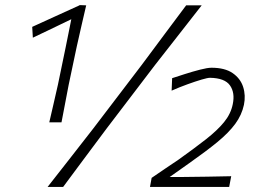

<svg xmlns="http://www.w3.org/2000/svg" viewBox="-20 -734 1018 754"><path d="M173.5 -253.5Q182 -290 189.8 -324Q197.5 -358 207.5 -401.5L237.5 -546.5Q243 -574.5 248.8 -602.5Q254.5 -630.5 260 -658.5Q226 -642 188.5 -624Q151 -606 109 -586L106.5 -628.5Q152.5 -649.5 199.2 -670.8Q246 -692 292 -713L293 -714H294L318.5 -713Q309.5 -675.5 300.2 -634.2Q291 -593 281.5 -551.5L249.5 -400Q241.5 -358 234.8 -323Q228 -288 221.5 -253.5ZM167 0Q210.5 -55.5 251.8 -108.2Q293 -161 346 -229L536.5 -479Q589.5 -550 629.2 -603.5Q669 -657 711 -713H772Q742 -674.5 714.2 -639Q686.5 -603.5 656.2 -564.8Q626 -526 589 -479L398.5 -229Q347.5 -160.5 308.2 -108Q269 -55.5 228 0ZM569 0 575.5 -35.5Q600 -52.5 627.2 -70.8Q654.5 -89 681 -107Q744 -152 788.8 -187Q833.5 -222 860 -254.5Q886.5 -287 894 -324.5Q903.5 -369.5 883.2 -398.5Q863 -427.5 804.5 -428.5Q795.5 -428.5 771.8 -421.5Q748 -414.5 716.8 -403.2Q685.5 -392 654 -378L656 -427Q675.5 -433.5 706 -443.2Q736.5 -453 765.8 -460.5Q795 -468 810.5 -468Q863 -468 893.5 -447Q924 -426 934.8 -392.8Q945.5 -359.5 938 -322.5Q929.5 -282.5 904 -247.8Q878.5 -213 833.8 -176.2Q789 -139.5 723.5 -93.5L646.5 -39H699.5Q746.5 -39.5 794.2 -40.2Q842 -41 888 -42L880 0Z"/></svg>

Font: Commissioner Loud ExtraLight
Style: Italic
Weight: 200
Italic angle: -12°
Designer: Kostas Bartsokas
Foundry: Kostas Bartsokas
Version: Version 1.000; ttfautohint (v1.8.3)